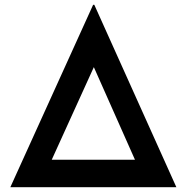

<svg xmlns="http://www.w3.org/2000/svg" viewBox="-20 -778 776 798"><path d="M23 0 367 -758H372L713 0ZM541 -114 370 -499 195 -114Z"/></svg>

Font: Reem Kufi Medium
Style: Regular
Weight: 500
Designer: Khaled Hosny
Version: Version 1.001